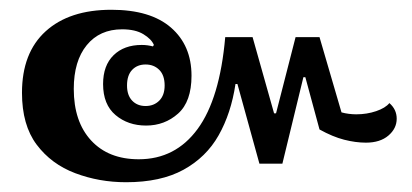

<svg xmlns="http://www.w3.org/2000/svg" viewBox="-20 -447 843 393"><path d="M238 -74Q183 -74 134 -92.5Q85 -111 55 -151Q25 -191 25 -257Q25 -339 73.5 -383Q122 -427 208 -427Q288 -427 330 -390.5Q372 -354 372 -292Q372 -239 344.5 -214.5Q317 -190 279 -190Q242 -190 216.5 -211.5Q191 -233 191 -275Q191 -313 212.5 -334Q234 -355 270 -355Q282 -355 293 -352L295 -355Q290 -367 273.5 -377Q257 -387 230 -387Q184 -387 157.5 -354.5Q131 -322 131 -265Q131 -198 166.5 -159.5Q202 -121 264 -121Q339 -121 384.5 -183Q430 -245 441 -371H497L541 -215H545L585 -371H634L679 -217Q686 -215 694 -214Q702 -213 709 -213Q731 -213 750 -219.5Q769 -226 777 -236Q792 -223 792 -204Q792 -184 775 -169.5Q758 -155 729 -155Q708 -155 684.5 -161Q661 -167 634 -182L605 -289H601L558 -112H511L466 -275H462Q453 -215 427.5 -170Q402 -125 355.5 -99.5Q309 -74 238 -74ZM278 -230Q295 -230 306 -241Q317 -252 317 -272Q317 -293 306 -304Q295 -315 278 -315Q261 -315 250.5 -304Q240 -293 240 -272Q240 -252 250.5 -241Q261 -230 278 -230Z"/></svg>

Font: Noto Serif Thai SemiCondensed SemiBold
Style: Regular
Weight: 600
Width: 4
Designer: Monotype Design Team
Foundry: Monotype Imaging Inc.
Version: Version 2.002; ttfautohint (v1.8.4.7-5d5b)